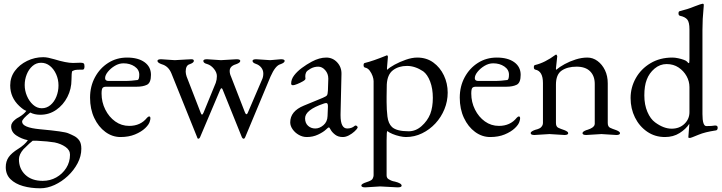

<svg xmlns="http://www.w3.org/2000/svg" viewBox="-20 -724 3887 1034"><path d="M418 77Q418 117 398 155Q378 193 345.5 223.5Q313 254 274 272Q235 290 197 290Q146 290 104 278Q62 266 36.5 241Q11 216 11 176Q11 145 26.5 122.5Q42 100 79 77Q114 55 130 31Q96 24 68 5.5Q40 -13 40 -44Q40 -63 63 -81Q70 -87 82 -93Q109 -109 122 -127Q109 -130 84 -153Q35 -199 35 -264Q35 -308 60 -342Q85 -376 126 -396Q167 -416 213 -416Q226 -416 240.5 -413Q255 -410 272 -405Q337 -385 373 -385L405 -386H417Q425 -386 430 -383Q435 -380 435 -367Q435 -349 426 -349Q390 -349 384 -347L376 -344Q372 -342 369 -341Q365 -332 365 -295Q365 -245 343 -202Q321 -159 283 -132.5Q245 -106 197 -106Q166 -106 143 -118Q99 -83 99 -69Q99 -37 195 -28Q327 -16 348 -6Q363 0 379.5 8.5Q396 17 407 32.5Q418 48 418 77ZM113 -266Q113 -236 125 -207.5Q137 -179 158 -160Q179 -141 205 -141Q231 -141 251.5 -158Q272 -175 283.5 -203.5Q295 -232 295 -264Q295 -296 282.5 -324Q270 -352 249 -369Q228 -386 201 -386Q175 -386 155 -368.5Q135 -351 124 -323.5Q113 -296 113 -266ZM82 134Q82 185 116.5 217.5Q151 250 210 250Q250 250 283 231.5Q316 213 336.5 181Q357 149 357 109Q357 84 332.5 67Q308 50 274 43Q239 37 179 34H156Q150 38 137.5 49.5Q125 61 106 80Q82 108 82 134Z M787 -71Q783 -54 762 -34Q741 -14 707 0Q673 14 629 14Q585 14 547.5 -13.5Q510 -41 487.5 -89Q465 -137 465 -198Q465 -259 491.5 -308Q518 -357 563 -385.5Q608 -414 664 -414Q724 -414 758.5 -389Q793 -364 793 -321Q793 -278 771.5 -267.5Q750 -257 716 -257H552Q538 -257 532.5 -250.5Q527 -244 527 -220Q527 -174 547 -134Q567 -94 600.5 -70Q634 -46 676 -46Q737 -46 772 -90Q779 -97 783 -97Q790 -97 790 -87Q790 -80 787 -71ZM546 -303Q546 -288 565 -288H647Q670 -288 688.5 -289.5Q707 -291 720 -293Q730 -294 730 -322Q730 -349 705 -366Q680 -383 645 -383Q621 -383 598.5 -369.5Q576 -356 561 -337.5Q546 -319 546 -303Z M1057 16Q1053 23 1049 23Q1043 23 1042 16L903 -329Q887 -368 851 -378Q828 -386 828 -396Q828 -405 848 -405L921 -400Q959 -402 981.5 -403.5Q1004 -405 1011 -405Q1024 -405 1024 -396Q1024 -386 1001 -378Q980 -372 980 -338Q980 -331 981.5 -325Q983 -319 985 -312L1061 -116Q1064 -107 1068 -107Q1072 -107 1076 -117L1142 -278Q1148 -295 1148 -314Q1148 -334 1132 -353.5Q1116 -373 1096 -379Q1075 -384 1075 -396Q1075 -405 1095 -405L1170 -400L1254 -405Q1274 -405 1274 -396Q1274 -386 1251 -378Q1217 -368 1217 -342Q1217 -327 1224 -312L1299 -119Q1303 -109 1307 -109Q1312 -109 1315 -118L1391 -295Q1398 -309 1398 -328Q1398 -346 1387 -360Q1376 -374 1358 -380Q1340 -386 1340 -396Q1340 -405 1360 -405L1435 -400L1493 -405Q1513 -405 1513 -396Q1513 -386 1490 -378Q1463 -371 1437 -312L1300 16Q1297 23 1292 23Q1287 23 1283 16L1179 -242Q1176 -249 1173 -249Q1170 -249 1166 -241Z M1734 -25Q1720 -12 1692.5 1Q1665 14 1632 14Q1610 14 1589.5 2.5Q1569 -9 1556 -27.5Q1543 -46 1543 -65Q1543 -125 1616 -155L1718 -197Q1737 -205 1741 -211Q1745 -217 1746 -237L1748 -299V-301Q1748 -327 1731.5 -346Q1715 -365 1694 -365Q1672 -365 1653 -354.5Q1634 -344 1629 -335Q1624 -325 1624 -314L1625 -300Q1625 -294 1611 -286Q1597 -278 1581 -271.5Q1565 -265 1558 -265Q1548 -265 1548 -274Q1548 -297 1564 -318Q1580 -339 1605.5 -358Q1631 -377 1659 -392Q1700 -414 1737 -414Q1772 -414 1796 -388Q1820 -362 1819 -325L1814 -109V-103Q1814 -32 1850 -32Q1874 -32 1890 -46Q1892 -48 1895 -48Q1899 -48 1902.5 -45Q1906 -42 1906 -37V-36Q1902 -28 1889 -16Q1876 -4 1859 5Q1842 14 1826 14Q1801 14 1784.5 1Q1768 -12 1761 -25Q1754 -38 1752 -38Q1747 -38 1734 -25ZM1623 -87Q1623 -61 1639 -46.5Q1655 -32 1678 -32Q1701 -32 1722 -50Q1743 -68 1744 -99L1746 -148V-153Q1746 -169 1737 -169Q1731 -169 1723 -166Q1623 -132 1623 -87Z M2027 280 1947 285Q1926 285 1926 275Q1926 266 1954 257Q1983 248 1987 238Q1992 228 1992 220V-287Q1992 -299 1986.5 -314.5Q1981 -330 1971 -343.5Q1961 -357 1946 -360Q1938 -362 1938 -373Q1938 -384 1945 -385Q1966 -390 1995 -400Q2024 -410 2061 -425L2062 -426H2063Q2069 -426 2069 -417L2064 -357Q2064 -349 2065 -348Q2078 -361 2105.5 -376Q2133 -391 2166 -402.5Q2199 -414 2227 -414Q2277 -414 2313.5 -387.5Q2350 -361 2370.5 -318Q2391 -275 2391 -225Q2391 -179 2373.5 -136Q2356 -93 2325 -59.5Q2294 -26 2253 -6Q2212 14 2166 14Q2152 14 2132 9.5Q2112 5 2094 -2.5Q2076 -10 2066 -18Q2062 -18 2062 33V220Q2062 235 2073.5 241.5Q2085 248 2091 250Q2093 251 2097.5 252Q2102 253 2107 254Q2143 263 2143 276Q2143 285 2121 285ZM2091 -40Q2116 -17 2181 -17Q2219 -17 2250.5 -45Q2282 -73 2297 -110Q2311 -147 2311 -197Q2311 -247 2296.5 -285Q2282 -323 2259 -340Q2215 -369 2172 -369Q2127 -369 2096.5 -346Q2066 -323 2063 -269L2062 -205V-174Q2062 -134 2066.5 -96.5Q2071 -59 2091 -40Z M2778 -71Q2774 -54 2753 -34Q2732 -14 2698 0Q2664 14 2620 14Q2576 14 2538.5 -13.5Q2501 -41 2478.5 -89Q2456 -137 2456 -198Q2456 -259 2482.5 -308Q2509 -357 2554 -385.5Q2599 -414 2655 -414Q2715 -414 2749.5 -389Q2784 -364 2784 -321Q2784 -278 2762.5 -267.5Q2741 -257 2707 -257H2543Q2529 -257 2523.5 -250.5Q2518 -244 2518 -220Q2518 -174 2538 -134Q2558 -94 2591.5 -70Q2625 -46 2667 -46Q2728 -46 2763 -90Q2770 -97 2774 -97Q2781 -97 2781 -87Q2781 -80 2778 -71ZM2537 -303Q2537 -288 2556 -288H2638Q2661 -288 2679.5 -289.5Q2698 -291 2711 -293Q2721 -294 2721 -322Q2721 -349 2696 -366Q2671 -383 2636 -383Q2612 -383 2589.5 -369.5Q2567 -356 2552 -337.5Q2537 -319 2537 -303Z M2939 -2 2858 3Q2838 3 2838 -7Q2838 -13 2846 -17.5Q2854 -22 2863 -25Q2872 -28 2874 -28Q2876 -28 2884 -32Q2892 -36 2894 -39Q2904 -49 2904 -62V-277Q2904 -341 2863 -349Q2855 -351 2855 -362Q2855 -373 2862 -374Q2914 -386 2972 -429Q2973 -430 2976 -430Q2978 -430 2981 -421L2974 -356Q2974 -349 2975 -348Q2994 -364 3021.5 -379Q3049 -394 3081 -404Q3113 -414 3143 -414Q3173 -414 3198 -395.5Q3223 -377 3238 -346Q3253 -315 3253 -275V-62Q3253 -42 3265.5 -36Q3278 -30 3299 -23Q3319 -15 3319 -7Q3319 3 3299 3L3219 -2L3137 3Q3117 3 3117 -7Q3117 -16 3140 -24Q3142 -24 3144 -25Q3178 -36 3182 -52Q3183 -54 3183 -57Q3183 -60 3183 -62V-272Q3183 -315 3158 -340Q3133 -365 3085 -365Q3036 -365 3005 -344Q2974 -323 2974 -268V-62Q2974 -42 2986.5 -36Q2999 -30 3020 -23Q3040 -15 3040 -7Q3040 3 3020 3Z M3741 2Q3701 19 3695 19Q3687 19 3687 15L3692 -51V-57Q3674 -29 3640 -7.5Q3606 14 3561 14Q3507 14 3465 -15Q3423 -44 3399.5 -91.5Q3376 -139 3376 -196Q3376 -253 3404 -303Q3432 -353 3483 -383.5Q3534 -414 3601 -414Q3615 -414 3631.5 -410.5Q3648 -407 3662 -402Q3676 -397 3680 -392Q3686 -384 3690 -384Q3693 -384 3693 -408V-566Q3693 -604 3681.5 -618.5Q3670 -633 3642 -639Q3634 -641 3634 -652Q3634 -663 3641 -664Q3661 -669 3680.5 -675Q3700 -681 3719 -689Q3758 -704 3764 -704Q3769 -704 3770 -700Q3770 -698 3770 -693Q3770 -688 3769 -680Q3763 -623 3763 -562V-110Q3763 -45 3784 -45Q3815 -45 3830 -48H3833Q3845 -48 3845 -36Q3845 -21 3831 -21Q3805 -17 3782.5 -11.5Q3760 -6 3741 2ZM3508 -65Q3554 -31 3597 -31Q3639 -31 3666 -57Q3693 -83 3693 -120V-255Q3693 -286 3677.5 -314Q3662 -342 3634.5 -360.5Q3607 -379 3570 -379Q3534 -379 3505 -354.5Q3476 -330 3463 -295Q3450 -262 3450 -210Q3450 -160 3466.5 -121.5Q3483 -83 3508 -65Z"/></svg>

Font: Benne
Style: Regular
Weight: 400
Designer: John-Daniel Harrington
Version: Version 1.001